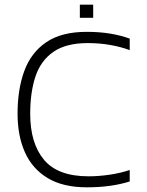

<svg xmlns="http://www.w3.org/2000/svg" viewBox="-20 -790 629 820"><path d="M321 -714V-770H378V-714ZM351 10Q249 10 183.5 -29.5Q118 -69 86.5 -139.5Q55 -210 55 -304Q55 -409 84 -487.5Q113 -566 178 -610Q243 -654 350 -654Q405 -654 450.5 -646.5Q496 -639 534 -625V-576Q496 -590 450.5 -598Q405 -606 355 -606Q262 -606 208 -568.5Q154 -531 131.5 -463.5Q109 -396 109 -304Q109 -178 168 -107.5Q227 -37 358 -37Q402 -37 449 -44Q496 -51 534 -64V-15Q496 -3 450.5 3.5Q405 10 351 10Z"/></svg>

Font: Kanit ExtraLight
Style: Regular
Weight: 275
Designer: Katatrad Team
Foundry: CadsonDemak
Version: Version 2.000; ttfautohint (v1.8.3)